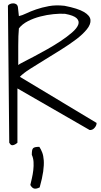

<svg xmlns="http://www.w3.org/2000/svg" viewBox="-20 -852 600 1146"><path d="M27.3 -817.4Q30.3 -824.2 39.6 -828.1Q48.8 -832 59.1 -832Q69.3 -832 77.1 -826.7Q85 -821.3 86.9 -809.6L92.8 -755.9Q111.3 -759.8 136.7 -772Q162.1 -784.2 195.8 -795.9Q229.5 -807.6 271.5 -815.4Q313.5 -823.2 365.2 -817.4Q445.3 -801.8 481.4 -780.3Q517.6 -758.8 520 -732.9Q522.5 -707 498.5 -677.2Q474.6 -647.5 434.6 -617.2Q394.5 -586.9 344.7 -555.7Q294.9 -524.4 247.6 -495.6Q200.2 -466.8 159.7 -440.9Q119.1 -415 98.6 -393.6L556.6 -118.2Q556.6 -102.5 543.9 -88.4Q531.2 -74.2 514.6 -76.2L84 -324.2V0Q72.3 9.8 64 12.7Q55.7 15.6 50.8 14.6Q45.9 13.7 42 9.3Q38.1 4.9 35.2 0ZM92.8 -682.6Q90.8 -663.1 89.8 -635.7Q88.9 -608.4 88.9 -577.6Q88.9 -546.9 88.9 -517.1Q88.9 -487.3 88.9 -463.9Q93.8 -468.8 119.6 -481.9Q145.5 -495.1 182.6 -514.6Q219.7 -534.2 262.2 -558.1Q304.7 -582 342.8 -607.4Q380.9 -632.8 409.7 -657.7Q438.5 -682.6 446.8 -704.1Q455.1 -725.6 438 -742.7Q420.9 -759.8 368.2 -769.5Q338.9 -771.5 299.3 -767.6Q259.8 -763.7 220.2 -753.4Q180.7 -743.2 146.5 -725.6Q112.3 -708 92.8 -682.6ZM216.8 266.6Q194.3 277.3 182.1 272.9Q169.9 268.6 161.1 252Q165 235.4 170.4 211.9Q175.8 188.5 178.7 163.6Q181.6 138.7 180.2 114.7Q178.7 90.8 169.9 72.3Q169.9 56.6 171.4 47.4Q172.9 38.1 177.2 33.2Q181.6 28.3 190.9 26.4Q200.2 24.4 214.8 24.4Q224.6 39.1 231.9 58.1Q239.3 77.1 241.2 105Q243.2 132.8 237.8 171.9Q232.4 210.9 216.8 266.6Z"/></svg>

Font: Shadows Into Light Two
Style: Regular
Weight: 400
Designer: Kimberly Geswein
Foundry: Kimberly Geswein
Version: Version 1.003 2012